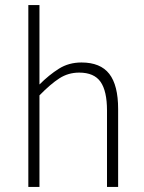

<svg xmlns="http://www.w3.org/2000/svg" viewBox="-20 -739 568 759"><path d="M92 0V-719H136V-405Q174 -443 213 -467.5Q252 -492 302 -492Q377 -492 412 -447Q447 -402 447 -308V0H403V-302Q403 -379 377.5 -415.5Q352 -452 293 -452Q250 -452 215 -429.5Q180 -407 136 -362V0Z"/></svg>

Font: CV Source Sans Light
Style: Regular
Weight: 300
Designer: Paul D. Hunt
Foundry: Adobe Systems Incorporated
Version: Version 3.001